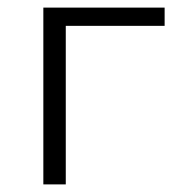

<svg xmlns="http://www.w3.org/2000/svg" viewBox="-20 -485 474 505"><path d="M413 -417H153V0H94V-465H413Z"/></svg>

Font: Ysabeau SC Semilight
Style: Regular
Weight: 300
Designer: Christian Thalmann (Catharsis Fonts)
Version: Version 0.003